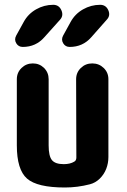

<svg xmlns="http://www.w3.org/2000/svg" viewBox="-20 -790 540 819"><path d="M442.4 -452.1V-120.1Q442.4 -93.8 433.1 -69.8Q423.8 -45.9 405.3 -27.8Q386.7 -9.8 363.3 -3.9Q310.5 9.8 256.8 9.8Q138.7 9.8 95.2 -28.3Q51.8 -66.4 51.8 -169.9V-452.1Q51.8 -480.5 71.8 -500Q91.8 -519.5 120.1 -519.5Q148.4 -519.5 168 -500Q187.5 -480.5 187.5 -452.1V-169.9Q187.5 -124 201.7 -106.9Q215.8 -89.8 252 -89.8Q279.3 -89.8 296.9 -100.6Q305.7 -105.5 305.7 -118.2L304.7 -452.1Q304.7 -480.5 324.7 -500Q344.7 -519.5 373.5 -519.5Q402.3 -519.5 422.4 -500Q442.4 -480.5 442.4 -452.1ZM407.2 -769.5Q431.6 -769.5 441.9 -746.6Q452.1 -723.6 435.5 -706.1L369.1 -630.9Q333 -589.8 277.3 -589.8Q258.8 -589.8 249.5 -605.5Q240.2 -621.1 249 -637.7L281.2 -696.3Q299.8 -730.5 334 -750Q368.2 -769.5 407.2 -769.5ZM77.1 -589.8Q58.6 -589.8 49.3 -605.5Q40 -621.1 48.8 -637.7L81.1 -696.3Q99.6 -730.5 133.8 -750Q168 -769.5 207 -769.5Q231.4 -769.5 241.7 -746.6Q252 -723.6 236.3 -706.1L168.9 -630.9Q132.8 -589.8 77.1 -589.8Z"/></svg>

Font: Rounded-X Mgen+ 1mn bold
Style: Bold
Weight: 700
Designer: [Source Han Sans]
Ryoko NISHIZUKA  (kana & ideographs); Paul D. Hunt (Latin, Greek & Cyrillic); Wenlong ZHANG  (bopomofo
Version: Version 1.059.20150602